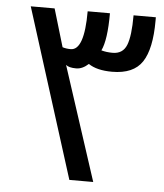

<svg xmlns="http://www.w3.org/2000/svg" viewBox="-50 -718 651 763"><g transform="rotate(5 275.5 -337.0)"><path d="M254.9 0H350.1L202.1 -454.1C210 -447.3 223.6 -443.8 243.2 -443.8C259.8 -443.8 276 -451.2 292 -465.8C314.5 -450.5 345.9 -442.9 386.2 -442.9C443.2 -442.9 483.2 -460.3 506.3 -495.1C529.5 -529.9 541 -585 541 -660.2V-673.8H452.1C452.1 -618.8 447.3 -579.1 437.5 -554.7C427.7 -530.3 409.2 -518.1 381.8 -518.1C365.6 -518.1 350.6 -520 336.9 -523.9C350.9 -552.6 357.9 -602.5 357.9 -673.8H269C269 -570 251 -518.1 214.8 -518.1C202.8 -518.1 191.9 -519.7 182.1 -522.9L137.2 -673.8H42Z"/></g></svg>

Font: Droid Sans Arabic
Style: Regular
Weight: 400
Foundry: Ascender Corporation
Version: Version 1.00